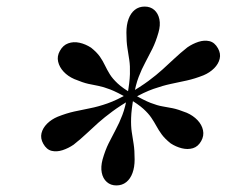

<svg xmlns="http://www.w3.org/2000/svg" viewBox="-20 -812 689 584"><path d="M382.5 -511 372 -527.5Q407.5 -548 431.8 -566Q456 -584 474.5 -600.8Q493 -617.5 510.5 -634Q528 -650.5 550 -668Q566 -679 583.8 -684.8Q601.5 -690.5 617.2 -686.8Q633 -683 643 -665Q652 -649 648.2 -633.2Q644.5 -617.5 631.2 -604.2Q618 -591 599 -583Q572.5 -572.5 548.5 -567.2Q524.5 -562 499.8 -556.8Q475 -551.5 446.5 -541.5Q418 -531.5 382.5 -511ZM204 -372Q188 -361 170.2 -355.2Q152.5 -349.5 137 -353.2Q121.5 -357 111.5 -375Q102.5 -391 106.2 -406.8Q110 -422.5 123.2 -435.8Q136.5 -449 155.5 -457Q182 -467.5 205.8 -472.8Q229.5 -478 254 -482.8Q278.5 -487.5 307 -497.5Q335.5 -507.5 371 -528L381.5 -511.5Q346 -491 321.8 -473Q297.5 -455 279.2 -438.8Q261 -422.5 243.5 -406Q226 -389.5 204 -372ZM334 -248Q316.5 -248 304.8 -258.5Q293 -269 289.5 -286.8Q286 -304.5 292 -327Q300 -355 310.5 -376.2Q321 -397.5 332 -417.8Q343 -438 352.2 -462.2Q361.5 -486.5 367 -520H387Q379.5 -478.5 378.8 -453.2Q378 -428 380.8 -410.2Q383.5 -392.5 386.5 -373.8Q389.5 -355 389.5 -327Q389.5 -303.5 383 -285.8Q376.5 -268 364 -258Q351.5 -248 334 -248ZM371.5 -511.5Q336 -532 315 -540Q294 -548 279.2 -550.8Q264.5 -553.5 248.5 -557Q232.5 -560.5 206 -571.5Q186.5 -580 173.5 -594Q160.5 -608 156.8 -624.5Q153 -641 162 -657Q171.5 -674.5 187.5 -680.2Q203.5 -686 221.8 -682Q240 -678 257 -667Q274.5 -653 283.8 -639.8Q293 -626.5 299.2 -613.2Q305.5 -600 313.8 -586.5Q322 -573 337.8 -558.2Q353.5 -543.5 382 -527ZM499 -376Q481.5 -390 472 -403Q462.5 -416 455.8 -428.5Q449 -441 440.2 -454Q431.5 -467 415.8 -481.2Q400 -495.5 371.5 -512L382 -527.5Q417.5 -507 438.2 -499Q459 -491 474 -488.5Q489 -486 505.2 -482.8Q521.5 -479.5 548 -469Q567.5 -460.5 580.8 -446.5Q594 -432.5 597.5 -415.8Q601 -399 592 -383Q582.5 -366 566.8 -361.2Q551 -356.5 533 -361Q515 -365.5 499 -376ZM367 -520Q374.5 -561.5 375.2 -586.8Q376 -612 373.2 -629.8Q370.5 -647.5 367.5 -666.2Q364.5 -685 364.5 -713Q364.5 -736.5 371 -754.2Q377.5 -772 390 -782Q402.5 -792 420 -792Q437.5 -792 449.2 -781.8Q461 -771.5 464.8 -753.5Q468.5 -735.5 462 -713Q454 -685 443.5 -663.8Q433 -642.5 422 -622.2Q411 -602 401.8 -578Q392.5 -554 387 -520Z"/></svg>

Font: Bodoni Moda
Style: Italic
Weight: 400
Italic angle: -13°
Designer: Owen Earl
Foundry: indestructible type
Version: Version 2.005